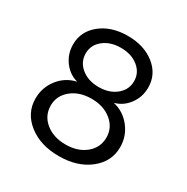

<svg xmlns="http://www.w3.org/2000/svg" viewBox="-171 -876 1016 1045"><g transform="rotate(30 337.0 -353.5)"><path d="M337 -731Q440 -731 506.5 -678Q573 -625 573 -542Q573 -483 539 -437Q505 -391 452 -377Q518 -362 560.5 -308Q603 -254 603 -185Q603 -94 528 -35Q453 24 337 24Q221 24 146 -35Q71 -94 71 -185Q71 -254 113 -308Q155 -362 222 -377Q169 -391 135 -437Q101 -483 101 -542Q101 -624 167.5 -677.5Q234 -731 337 -731ZM337 -336Q261 -336 211.5 -295.5Q162 -255 162 -193Q162 -130 211.5 -89.5Q261 -49 337 -49Q414 -49 463 -89.5Q512 -130 512 -193Q512 -255 462.5 -295.5Q413 -336 337 -336ZM337 -656Q271 -656 228 -621.5Q185 -587 185 -534Q185 -480 228 -445Q271 -410 337 -410Q403 -410 446 -445Q489 -480 489 -534Q489 -587 446 -621.5Q403 -656 337 -656Z"/></g></svg>

Font: Metropolitano
Style: Regular
Weight: 400
Designer: Fonts by Alex Slobzheninov & Chris M. Simpson / Changes by Cristiano Sobral
Foundry: Fonts by Alex Slobzheninov & Chris M. Simpson / Changes by Cristiano Sobral
Version: Version 1.00;August 30, 2020;FontCreator 13.0.0.2681 64-bit